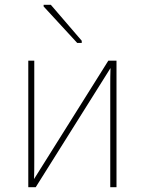

<svg xmlns="http://www.w3.org/2000/svg" viewBox="-20 -781 603 801"><path d="M302 -602H321V-611L192 -761H162V-754ZM98 0H129L441 -497C440 -467 440 -451 440 -421V0H466V-528H432L122 -34C123 -64 123 -81 123 -113V-528H98Z"/></svg>

Font: Noto Sans Mono SemiCondensed Thin
Style: Regular
Weight: 100
Width: 4
Designer: Monotype Design Team
Foundry: Monotype Imaging Inc.
Version: Version 2.014